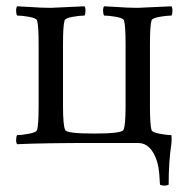

<svg xmlns="http://www.w3.org/2000/svg" viewBox="-20 -453 596 607"><path d="M34.2 2.9Q30.8 -1 31 -11.5Q31.2 -22 34.2 -25.9Q48.8 -25.9 72 -30.3Q95.2 -34.7 97.2 -42Q102.1 -58.1 102.1 -116.2V-314Q102.1 -372.1 97.2 -388.2Q95.2 -395.5 72.3 -399.7Q49.3 -403.8 34.2 -403.8Q31.2 -407.7 31 -418.5Q30.8 -429.2 34.2 -433.1Q48.3 -432.6 69.3 -431.2Q90.3 -429.7 106.4 -429Q122.6 -428.2 140.1 -428.2Q144.5 -428.2 247.1 -433.1Q250.5 -429.2 250.2 -418.5Q250 -407.7 247.1 -403.8Q231.9 -403.8 209 -399.7Q186 -395.5 184.1 -388.2Q179.2 -372.1 179.2 -314V-116.2Q179.2 -57.6 186 -42Q190.9 -30.8 277.8 -30.8Q363.8 -30.8 370.1 -42Q377 -55.2 377 -116.2V-314Q377 -372.1 372.1 -388.2Q370.1 -395.5 347.2 -399.7Q324.2 -403.8 309.1 -403.8Q306.2 -407.7 305.9 -418.5Q305.7 -429.2 309.1 -433.1Q323.2 -432.6 344.2 -431.2Q365.2 -429.7 381.3 -429Q397.5 -428.2 415 -428.2Q419.4 -428.2 522 -433.1Q525.4 -429.2 525.1 -418.5Q524.9 -407.7 522 -403.8Q506.8 -403.8 483.9 -399.7Q460.9 -395.5 459 -388.2Q454.1 -372.1 454.1 -314V-116.2Q454.1 -58.1 459 -42Q460.9 -34.7 484.1 -30.3Q507.3 -25.9 522 -25.9Q523.4 -14.2 522 0Q513.2 57.1 513.2 130.9Q505.9 134.3 498 133.8Q490.2 133.3 485.8 130.9Q485.4 125.5 484.6 113.8Q483.9 102.1 483.4 94.7Q482.9 87.4 481 76.7Q479 65.9 476.1 56.2Q457.5 -1 416 -1H276.9Q116.2 -1 34.2 2.9Z"/></svg>

Font: Crimson
Style: Roman
Weight: 400
Version: Version 0.8